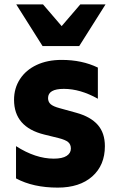

<svg xmlns="http://www.w3.org/2000/svg" viewBox="-20 -841 533 875"><path d="M53 -28V-175Q142 -118 225 -118Q264 -118 283.5 -130.5Q303 -143 303 -164Q303 -183 290.5 -193.5Q278 -204 246 -212L181 -228Q44 -262 44 -386Q44 -439 71 -480.5Q98 -522 147 -545Q196 -568 261 -568Q354 -568 426 -533V-391Q346 -436 271 -436Q199 -436 199 -394Q199 -377 210.5 -366.5Q222 -356 252 -348L328 -327Q393 -309 425.5 -272Q458 -235 458 -175Q458 -88 400.5 -37Q343 14 243 14Q131 14 53 -28ZM54 -821H176L261 -722L346 -821H461L341 -631H174Z"/></svg>

Font: Application
Style: Bold
Weight: 700
Designer: Wei Huang
Foundry: Wei Huang
Version: Version 0.012